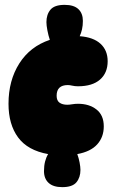

<svg xmlns="http://www.w3.org/2000/svg" viewBox="-20 -742 468 790"><path d="M236 28Q199 28 180 10.5Q161 -7 161 -38Q161 -60 165.5 -77.5Q170 -95 178 -108Q94 -123 54.5 -176.5Q15 -230 15 -315Q15 -411 59.5 -481Q104 -551 185 -578Q179 -596 175 -617Q171 -638 171 -651Q171 -682 187.5 -702Q204 -722 246 -722Q284 -722 302.5 -704.5Q321 -687 321 -656Q321 -637 317.5 -621.5Q314 -606 308 -593Q364 -589 393.5 -562Q423 -535 423 -490Q423 -442 391.5 -414.5Q360 -387 301 -387Q288 -387 277.5 -389.5Q267 -392 259 -392Q213 -392 213 -348Q213 -328 225 -319.5Q237 -311 257 -311Q265 -311 277 -313Q289 -315 301 -315Q347 -315 377 -291.5Q407 -268 407 -222Q407 -178 380 -148Q353 -118 298 -108Q304 -92 307.5 -73.5Q311 -55 311 -43Q311 -12 294.5 8Q278 28 236 28Z"/></svg>

Font: DynaPuff Condensed
Style: Bold
Weight: 700
Width: 3
Designer: Toshi Omagari, Jennifer Daniel
Foundry: Google Fonts
Version: Version 2.000; ttfautohint (v1.8.4.7-5d5b)